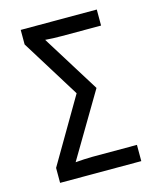

<svg xmlns="http://www.w3.org/2000/svg" viewBox="-108 -791 717 868"><g transform="rotate(-15 250.0 -357.0)"><path d="M65 0H445V-76H235C213 -76 182 -74 157 -72L335 -372L167 -642C188 -640 218 -639 245 -639H428V-714H72V-646L242 -372L65 -70Z"/></g></svg>

Font: Noto Sans Mono ExtraCondensed
Style: Regular
Weight: 400
Width: 2
Designer: Monotype Design Team
Foundry: Monotype Imaging Inc.
Version: Version 2.014